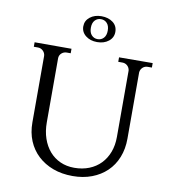

<svg xmlns="http://www.w3.org/2000/svg" viewBox="-98 -998 981 1097"><g transform="rotate(10 392.5 -450.0)"><path d="M402 -914Q442 -914 468.5 -894Q495 -874 495 -839Q495 -806 468.5 -785Q442 -764 402 -764Q362 -764 335.5 -785Q309 -806 309 -839Q309 -872 335.5 -893Q362 -914 402 -914ZM402 -897Q381 -897 367 -882Q353 -867 353 -839Q353 -811 367 -796Q381 -781 402 -781Q423 -781 437 -796Q451 -811 451 -839Q451 -867 437 -882Q423 -897 402 -897ZM736 -701V-675H712Q695 -675 683 -664Q671 -653 669 -636V-250Q669 -191 649.5 -142Q630 -93 594 -58.5Q558 -24 508 -5Q458 14 397 14Q334 14 283 -5Q232 -24 195 -58.5Q158 -93 138 -141Q118 -189 118 -248V-634Q117 -651 104.5 -663Q92 -675 75 -675H51V-701H265V-675H242Q225 -675 212.5 -664Q200 -653 199 -636V-263Q199 -211 213.5 -169Q228 -127 254 -97Q280 -67 316.5 -50.5Q353 -34 398 -34Q445 -34 484 -49.5Q523 -65 550.5 -93.5Q578 -122 593 -161.5Q608 -201 608 -250V-635Q606 -652 594 -663Q582 -674 565 -674H541V-700Z"/></g></svg>

Font: Constantine
Style: Regular
Weight: 400
Designer: Dukom Design
Version: Version 1.001;PS 001.001;hotconv 1.0.56;makeotf.lib2.0.21325